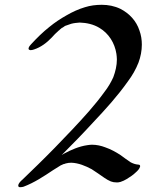

<svg xmlns="http://www.w3.org/2000/svg" viewBox="-20 -761 666 800"><path d="M369 -252C420 -306 470 -361 513 -422C531 -446 546 -472 557 -500C566 -524 571 -550 571 -575C571 -595 568 -615 561 -634C548 -674 519 -705 482 -724C457 -736 431 -741 404 -741C380 -741 356 -738 334 -731C307 -723 281 -711 257 -697C232 -683 208 -667 186 -649C158 -627 133 -602 109 -576C106 -573 99 -565 99 -559C99 -558 99 -556 100 -555C102 -553 105 -552 108 -552C113 -552 119 -554 122 -555C150 -564 175 -583 195 -604L209 -619L224 -633C225 -634 226 -635 227 -635C228 -637 230 -638 232 -640L238 -645C239 -645 240 -646 241 -646L251 -653L277 -662C288 -665 300 -666 312 -667C341 -666 369 -660 394 -645C433 -622 458 -582 465 -537C466 -529 467 -521 467 -513C467 -488 461 -463 452 -439C442 -417 430 -397 416 -379C375 -322 327 -270 279 -219L208 -145C186 -122 162 -99 139 -76L74 -13C67 -7 57 2 56 12C56 18 60 19 64 19C69 19 75 18 78 17C123 0 162 -26 201 -52L233 -72C237 -74 241 -75 244 -77C247 -78 251 -78 254 -80C262 -82 269 -83 277 -83C307 -82 336 -70 362 -56C380 -45 397 -32 415 -20C424 -14 432 -9 442 -5C450 -2 457 -1 465 -1H472L482 -3C491 -6 500 -10 508 -15C521 -23 535 -32 546 -43C553 -49 562 -58 564 -68C564 -73 561 -75 557 -75C543 -76 534 -80 524 -85C510 -94 496 -105 482 -115C462 -128 442 -139 419 -147C401 -154 382 -158 363 -158C356 -158 350 -157 343 -156C309 -151 277 -137 247 -121L237 -115C282 -160 326 -205 369 -252Z"/></svg>

Font: Petaluma Script
Style: Regular
Weight: 400
Designer: Daniel Spreadbury
Foundry: Steinberg Media Technologies GmbH
Version: Version 1.10